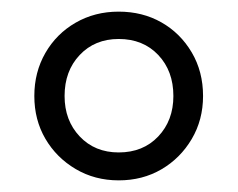

<svg xmlns="http://www.w3.org/2000/svg" viewBox="-20 -733 409 330"><path d="M184 -423Q143 -423 110 -442.5Q77 -462 58 -494.5Q39 -527 39 -568Q39 -609 58 -642Q77 -675 110 -694Q143 -713 184 -713Q225 -713 257.5 -694.5Q290 -676 309.5 -643Q329 -610 329 -568Q329 -527 309.5 -494Q290 -461 257.5 -442Q225 -423 184 -423ZM184 -471Q226 -471 252 -498.5Q278 -526 278 -568Q278 -611 252 -638.5Q226 -666 184 -666Q143 -666 117 -638.5Q91 -611 91 -568Q91 -526 117 -498.5Q143 -471 184 -471Z"/></svg>

Font: Nunito Sans 11pt Light
Style: Regular
Weight: 300
Version: Version 3.101;gftools[0.9.27]